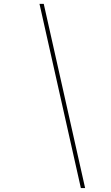

<svg xmlns="http://www.w3.org/2000/svg" viewBox="-20 -800 560 970"><path d="M388.5 150 179.5 -780.5H201L410 150Z"/></svg>

Font: Bodoni Moda
Style: Bold Italic
Weight: 700
Italic angle: -13°
Version: Version 2.004